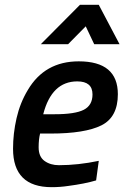

<svg xmlns="http://www.w3.org/2000/svg" viewBox="-20 -764 515 795"><path d="M475 -581H370L335 -655L262 -581H149L311 -744H389ZM194 11Q34 11 34 -148Q34 -211 48.5 -274.5Q63 -338 95 -391Q165 -510 306 -510Q468 -510 468 -374Q468 -279 400 -245Q332 -211 189 -211H146Q140 -187 140 -154Q140 -115 164.5 -97.5Q189 -80 224 -80Q303 -80 389 -98L378 -17Q331 -3 262 6Q229 11 194 11ZM207 -291Q291 -291 327 -309.5Q363 -328 363 -373Q363 -427 300 -427Q194 -427 159 -291Z"/></svg>

Font: Storia Sans SemiBold
Style: Italic
Weight: 600
Italic angle: -13°
Designer: Campivisivi
Foundry: Accademia di Belle Arti di Urbino and students of MA course of Visual design
Version: Version 60.001;May 25, 2020;FontCreator 12.0.0.2522 64-bit